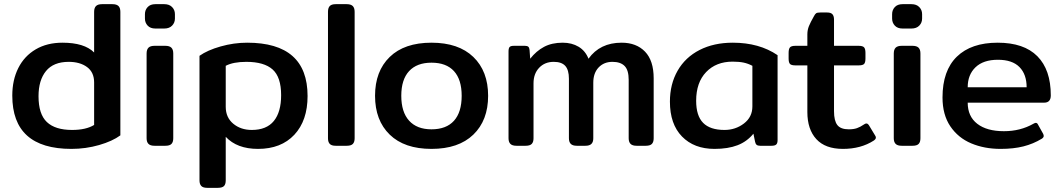

<svg xmlns="http://www.w3.org/2000/svg" viewBox="-20 -700 5105 922"><path d="M39 -241Q39 -316 68 -373.5Q97 -431 151.5 -463Q206 -495 280 -495Q385 -495 432 -448V-643Q432 -662 441 -671Q450 -680 470 -680H520Q540 -680 549 -671Q558 -662 558 -643V-50Q520 -22 456 -3.5Q392 15 323 15Q39 15 39 -241ZM432 -100V-304Q432 -353 398 -378Q364 -403 310 -403Q237 -403 201 -359Q165 -315 165 -238Q165 -152 205 -114Q245 -76 326 -76Q393 -76 432 -100Z M676 -611V-632Q676 -652 689 -666Q702 -680 726 -680H769Q793 -680 806.5 -666Q820 -652 820 -632V-611Q820 -591 806.5 -577Q793 -563 769 -563H726Q702 -563 689 -577Q676 -591 676 -611ZM684 -36V-443Q684 -462 693 -471Q702 -480 722 -480H774Q794 -480 803 -471Q812 -462 812 -443V-36Q812 -18 803.5 -9Q795 0 774 0H722Q702 0 693 -9Q684 -18 684 -36Z M938 166V-432Q976 -459 1039.5 -477Q1103 -495 1167 -495Q1457 -495 1457 -239Q1457 -121 1393.5 -53Q1330 15 1219 15Q1118 15 1064 -43V166Q1064 185 1055.5 193.5Q1047 202 1026 202H975Q955 202 946.5 193Q938 184 938 166ZM1330 -243Q1330 -330 1289 -366.5Q1248 -403 1163 -403Q1100 -403 1064 -384V-187Q1064 -136 1100 -106Q1136 -76 1189 -76Q1260 -76 1295 -119Q1330 -162 1330 -243Z M1555 -36V-643Q1555 -662 1563.5 -671Q1572 -680 1592 -680H1645Q1665 -680 1674 -671Q1683 -662 1683 -643V-36Q1683 -18 1674.5 -9Q1666 0 1645 0H1592Q1572 0 1563.5 -9Q1555 -18 1555 -36Z M1781 -240Q1781 -358 1851.5 -426.5Q1922 -495 2052 -495Q2182 -495 2253 -426.5Q2324 -358 2324 -240Q2324 -122 2253 -53.5Q2182 15 2052 15Q1922 15 1851.5 -53.5Q1781 -122 1781 -240ZM2197 -240Q2197 -318 2160 -358.5Q2123 -399 2052 -399Q1982 -399 1944.5 -358.5Q1907 -318 1907 -240Q1907 -162 1944.5 -120.5Q1982 -79 2052 -79Q2123 -79 2160 -120Q2197 -161 2197 -240Z M2422 -36V-453Q2422 -468 2427 -474Q2432 -480 2448 -480H2501Q2512 -480 2517 -475.5Q2522 -471 2523 -460L2526 -418Q2555 -455 2592.5 -475Q2630 -495 2682 -495Q2726 -495 2758.5 -475.5Q2791 -456 2806 -418Q2861 -495 2965 -495Q3036 -495 3077.5 -452Q3119 -409 3119 -324V-36Q3119 -18 3110.5 -9Q3102 0 3081 0H3037Q3017 0 3008 -9Q2999 -18 2999 -36V-317Q2999 -363 2979.5 -383Q2960 -403 2921 -403Q2880 -403 2854.5 -376Q2829 -349 2829 -303V-36Q2829 -18 2820 -9Q2811 0 2791 0H2750Q2730 0 2721 -9Q2712 -18 2712 -36V-322Q2712 -364 2694.5 -383.5Q2677 -403 2639 -403Q2596 -403 2569 -374.5Q2542 -346 2542 -300V-36Q2542 -18 2533.5 -9Q2525 0 2504 0H2460Q2440 0 2431 -9Q2422 -18 2422 -36Z M3197 -212Q3197 -296 3234 -360.5Q3271 -425 3339.5 -460Q3408 -495 3499 -495Q3626 -495 3714 -435V-27Q3714 -12 3707.5 -6Q3701 0 3685 0H3630Q3619 0 3613.5 -4.5Q3608 -9 3606 -19L3598 -58Q3567 -20 3521.5 -2.5Q3476 15 3411 15Q3313 15 3255 -44.5Q3197 -104 3197 -212ZM3593 -189V-384Q3572 -395 3550.5 -399.5Q3529 -404 3498 -404Q3419 -404 3371 -354Q3323 -304 3323 -216Q3323 -144 3356.5 -110Q3390 -76 3459 -76Q3512 -76 3552.5 -107Q3593 -138 3593 -189Z M3857 -162V-386H3800Q3780 -386 3773.5 -393Q3767 -400 3767 -419V-446Q3767 -465 3773.5 -472.5Q3780 -480 3800 -480H3857V-535Q3857 -556 3864.5 -574.5Q3872 -593 3888 -621Q3894 -633 3899.5 -636.5Q3905 -640 3919 -640H3952Q3970 -640 3977.5 -631.5Q3985 -623 3985 -606V-480H4103Q4123 -480 4129.5 -472.5Q4136 -465 4136 -446V-419Q4136 -400 4129.5 -393Q4123 -386 4103 -386H3985V-166Q3985 -120 4001 -99.5Q4017 -79 4056 -79Q4079 -79 4095 -84.5Q4111 -90 4130 -103Q4135 -107 4141 -107Q4147 -107 4153 -98L4182 -50Q4186 -45 4186 -39Q4186 -32 4176 -25Q4114 15 4028 15Q3943 15 3900 -32Q3857 -79 3857 -162Z M4264 -611V-632Q4264 -652 4277 -666Q4290 -680 4314 -680H4357Q4381 -680 4394.5 -666Q4408 -652 4408 -632V-611Q4408 -591 4394.5 -577Q4381 -563 4357 -563H4314Q4290 -563 4277 -577Q4264 -591 4264 -611ZM4272 -36V-443Q4272 -462 4281 -471Q4290 -480 4310 -480H4362Q4382 -480 4391 -471Q4400 -462 4400 -443V-36Q4400 -18 4391.5 -9Q4383 0 4362 0H4310Q4290 0 4281 -9Q4272 -18 4272 -36Z M4506 -232Q4506 -361 4575 -428Q4644 -495 4771 -495Q4897 -495 4961.5 -430Q5026 -365 5026 -242Q5026 -207 4994 -207H4627Q4627 -141 4673 -105.5Q4719 -70 4801 -70Q4880 -70 4943 -106Q4950 -110 4954 -110Q4961 -110 4965 -101L4989 -58Q4992 -52 4992 -47Q4992 -40 4983 -34Q4942 -9 4894.5 3Q4847 15 4785 15Q4707 15 4644 -11.5Q4581 -38 4543.5 -93.5Q4506 -149 4506 -232ZM4910 -281Q4910 -343 4875.5 -378Q4841 -413 4772 -413Q4702 -413 4664.5 -377Q4627 -341 4627 -281Z"/></svg>

Font: Mitr
Style: Regular
Weight: 400
Designer: Thanarat Vachiruckul
Foundry: Cadson Demak
Version: Version 1.003